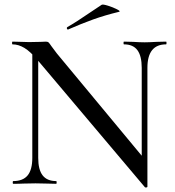

<svg xmlns="http://www.w3.org/2000/svg" viewBox="-20 -808 770 844"><path d="M122 -602 148 -600V-114Q148 -62 167.5 -37Q187 -12 227 -12Q229 -12 229 -6Q229 0 227 0Q201 0 187 -1L136 -2L82 -1Q67 0 38 0Q36 0 36 -6Q36 -12 38 -12Q81 -12 101.5 -37Q122 -62 122 -114ZM617 15 146 -543Q113 -582 87 -597.5Q61 -613 35 -613Q33 -613 33 -619Q33 -625 35 -625L74 -624Q86 -623 108 -623L159 -624Q169 -625 182 -625Q190 -625 194 -621Q198 -617 206 -605L230 -573L620 -103L628 13Q628 15 623.5 16Q619 17 617 15ZM628 13 603 -18V-510Q603 -562 584 -587.5Q565 -613 525 -613Q523 -613 523 -619Q523 -625 525 -625L565 -624Q595 -622 616 -622Q634 -622 668 -624L710 -625Q712 -625 712 -619Q712 -613 710 -613Q628 -613 628 -510ZM279 -678Q275 -678 274 -682.5Q273 -687 276 -689Q312 -709 379 -755Q411 -777 427 -787Q432 -790 454.5 -783Q477 -776 494.5 -767Q512 -758 503 -756Q441 -741 389.5 -722.5Q338 -704 281 -679Z"/></svg>

Font: Cormorant Unicase Medium
Style: Regular
Weight: 500
Designer: Christian Thalmann (Catharsis Fonts)
Foundry: Catharsis Fonts
Version: Version 4.000